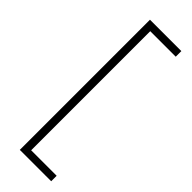

<svg xmlns="http://www.w3.org/2000/svg" viewBox="-304 -772 969 969"><g transform="rotate(45 181.0 -287.5)"><path d="M101 -752H325V-712H143V138H325V177H101Z"/></g></svg>

Font: Bellota Text Light
Style: Regular
Weight: 300
Designer: Kemie Guaida
Foundry: Kemie Guaida
Version: Version 4.001